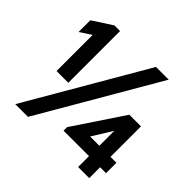

<svg xmlns="http://www.w3.org/2000/svg" viewBox="-192 -1042 1259 1259"><g transform="rotate(45 438.0 -412.5)"><path d="M60 -628V-737L196 -825H248V-345H139V-680ZM699 -825 219 0H101L581 -825ZM787 -197H842V-101H787V0H684V-101H448V-134L679 -480H787ZM684 -334H683L598 -197H684Z"/></g></svg>

Font: Hussar
Style: BoldWeb
Weight: 700
Foundry: Cannot Into Space Fonts
Version: Version 2.00